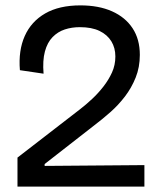

<svg xmlns="http://www.w3.org/2000/svg" viewBox="-20 -694 601 714"><path d="M45 0V-108L278 -288Q300 -305 322.5 -326Q345 -347 364.5 -372Q384 -397 396.5 -424.5Q409 -452 409 -484Q409 -516 394 -540.5Q379 -565 350 -579Q321 -593 277 -593Q247 -593 221 -584.5Q195 -576 175.5 -556Q156 -536 147 -502.5Q138 -469 142 -420L54 -433Q48 -506 72 -560Q96 -614 148 -644Q200 -674 279 -674Q347 -674 396.5 -652Q446 -630 473 -589Q500 -548 500 -490Q500 -444 484.5 -405.5Q469 -367 444.5 -335Q420 -303 390.5 -277Q361 -251 332 -229L146 -84V-77L517 -80V0Z"/></svg>

Font: Bricolage Grotesque 36pt
Style: Regular
Weight: 400
Designer: Mathieu Triay
Foundry: Atelier Triay
Version: Version 1.001;gftools[0.9.33.dev8+g029e19f]